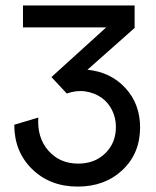

<svg xmlns="http://www.w3.org/2000/svg" viewBox="-20 -670 572 702"><path d="M264.2 12.2Q163.1 12.2 97.7 -51.5Q32.2 -115.2 32.2 -213.9L120.1 -240.2Q115.2 -167 156.7 -119.4Q198.2 -71.8 266.1 -71.8Q326.2 -71.8 365 -109.6Q403.8 -147.5 403.8 -206.1Q403.8 -239.7 389.2 -268.3Q374.5 -296.9 349.9 -313.7Q325.2 -330.6 292.7 -335.7Q260.3 -340.8 224.1 -328.1L168 -388.2L368.2 -569.8H64V-649.9H472.2V-567.9L299.8 -415Q384.3 -406.7 438.2 -348.4Q492.2 -290 492.2 -204.1Q492.2 -109.4 428 -48.6Q363.8 12.2 264.2 12.2Z"/></svg>

Font: Apfel Grotezk
Style: Regular
Weight: 400
Designer: Luigi Gorlero
Foundry: © 2023, Luigi Gorlero & Collletttivo
Version: Version 2.000;Glyphs 3.2 (3217)